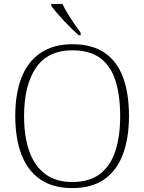

<svg xmlns="http://www.w3.org/2000/svg" viewBox="-20 -951 738 981"><path d="M349 10Q251 10 186.5 -34Q122 -78 90 -160.5Q58 -243 58 -359Q58 -474 90.5 -556Q123 -638 188.5 -681.5Q254 -725 350 -725Q451 -725 515 -681Q579 -637 609 -555Q639 -473 639 -358Q639 -247 608.5 -164Q578 -81 514 -35.5Q450 10 349 10ZM349 -21Q436 -21 490 -61.5Q544 -102 569 -178Q594 -254 594 -358Q594 -464 570 -539Q546 -614 492.5 -654Q439 -694 350 -694Q225 -694 164 -605Q103 -516 103 -358Q103 -252 130 -177Q157 -102 211.5 -61.5Q266 -21 349 -21ZM382 -771Q366 -785 346 -804.5Q326 -824 305.5 -846Q285 -868 268 -888Q251 -908 242 -921V-931H299Q309 -909 325.5 -882Q342 -855 360 -829Q378 -803 392 -784V-771Z"/></svg>

Font: Noto Serif Armenian ExtraLight
Style: Regular
Weight: 250
Version: Version 2.007